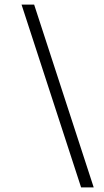

<svg xmlns="http://www.w3.org/2000/svg" viewBox="-20 -729 455 838"><path d="M389 89H334L74 -709H129Z"/></svg>

Font: STIX Two Text
Style: Italic
Weight: 400
Italic angle: -12°
Designer: Ross Mills, John Hudson & Paul Hanslow, Tiro Typeworks Ltd; with prior portions MicroPress Inc. and Coen Hoffman, Elsevi
Foundry: Tiro Typeworks Ltd
Version: Version 2.13 b171